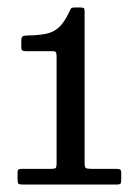

<svg xmlns="http://www.w3.org/2000/svg" viewBox="-20 -950 372 514"><path d="M27 -470V-488Q27 -495 30 -496.5Q33 -498 40 -498H118Q127 -498 129.2 -500.5Q131.5 -503 131.5 -511.5V-799Q131.5 -807.5 129.5 -810.2Q127.5 -813 119.5 -813H50.5Q44 -813 40.5 -814.5Q37 -816 37 -823.5V-840.5Q37 -850 40.5 -852.5Q44 -855 53.5 -855Q82 -855.5 102 -859.2Q122 -863 136.8 -876Q151.5 -889 165 -917Q167.5 -923 169.5 -926.5Q171.5 -930 180.5 -930H194Q201 -930 203.8 -928.5Q206.5 -927 206.5 -920V-514Q206.5 -503 209.5 -500.5Q212.5 -498 224 -498H290.5Q297 -498 300.8 -496.5Q304.5 -495 304.5 -488V-469.5Q304.5 -461.5 302.8 -458.8Q301 -456 293 -456H40Q31 -456 29 -458.5Q27 -461 27 -470Z"/></svg>

Font: Besley* Narrow Semi
Style: Regular
Weight: 600
Width: 4
Designer: Owen Earl
Foundry: indestructible type*
Version: Version 3.000; ttfautohint (v1.8.3)